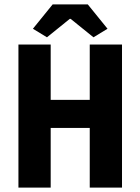

<svg xmlns="http://www.w3.org/2000/svg" viewBox="-20 -855 640 875"><path d="M64 0V-652H211V-400H389V-652H536V0H389V-272H211V0ZM194 -685 130 -724 220 -835H380L470 -724L406 -685L302 -769H298Z"/></svg>

Font: Source Code Pro ExtraLight
Style: Bold
Weight: 700
Monospace: yes
Version: Version 1.018;hotconv 1.0.116;makeotfexe 2.5.65601